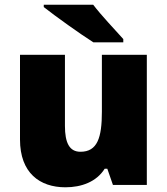

<svg xmlns="http://www.w3.org/2000/svg" viewBox="-20 -786 710 816"><path d="M376 -766H166V-756C214 -718 323 -640 377 -606H504V-620C471 -657 410 -721 376 -766ZM604 -553H413V-311C413 -201 394 -141 322 -141C275 -141 256 -179 256 -251V-553H65V-193C65 -51 149 10 258 10C326 10 390 -13 425 -69H436L460 0H604Z"/></svg>

Font: Noto Sans Lao UI Blk
Style: Regular
Weight: 900
Designer: Monotype Design Team
Foundry: Monotype Imaging Inc.
Version: Version 2.000